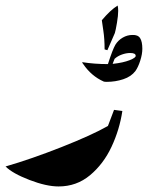

<svg xmlns="http://www.w3.org/2000/svg" viewBox="-45 -657 533 692"><path d="M-25 -57Q68 -84 177 -127Q286 -170 344 -203L366 -261L396 -257Q386 -190 357 -128Q328 -66 279.5 -25.5Q231 15 166 15Q122 15 61 -8.5Q0 -32 -25 -57ZM332 -479Q332 -517 327.5 -546Q323 -575 322 -584Q353 -621 379 -637Q381 -629 381 -618Q381 -601 376.5 -574.5Q372 -548 369 -538L342 -476ZM468 -481Q468 -462 460.5 -438.5Q453 -415 443 -401Q428 -381 399.5 -371.5Q371 -362 340 -362Q332 -362 329 -363Q284 -383 255 -426Q254 -427 253 -428.5Q252 -430 251 -433Q295 -426 344 -426Q361 -479 371 -496Q381 -512 397.5 -521.5Q414 -531 432 -531Q452 -532 460 -519.5Q468 -507 468 -481ZM444 -456Q444 -466 424 -466Q410 -466 394.5 -460.5Q379 -455 368 -445L361 -427H363Q399 -431 422 -440Q445 -449 444 -456Z"/></svg>

Font: Rakkas
Style: Regular
Weight: 400
Designer: Zeynep Akay
Foundry: Zeynep Akay
Version: Version 2.000